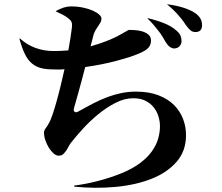

<svg xmlns="http://www.w3.org/2000/svg" viewBox="-20 -830 1040 899"><path d="M819 -754Q799 -779 763 -809L764 -810Q851 -798 895 -768Q912 -755 919 -742Q926 -729 926 -712Q926 -680 895 -680Q882 -680 873 -687Q864 -694 850 -713Q844 -722 837 -732Q830 -742 819 -754ZM295 -748Q284 -756 271 -762.5Q258 -769 241 -777V-778Q261 -789 278 -794.5Q295 -800 312 -800Q342 -800 368.5 -794.5Q395 -789 414 -780.5Q433 -772 444 -762Q455 -752 455 -744Q455 -734 451.5 -727Q448 -720 442 -711Q438 -706 435 -701Q432 -696 428 -690Q425 -684 421.5 -676.5Q418 -669 416 -659Q414 -651 411.5 -641.5Q409 -632 404 -613Q446 -625 475.5 -636.5Q505 -648 527 -659Q542 -667 552.5 -673Q563 -679 570 -683Q576 -686 579 -688Q582 -690 584 -690Q594 -690 611.5 -689Q629 -688 646 -683Q663 -678 675 -668Q687 -658 687 -640Q687 -620 674.5 -606Q662 -592 625 -577Q592 -563 527 -545.5Q462 -528 379 -516Q371 -485 363 -455Q355 -425 347.5 -398.5Q340 -372 334.5 -352Q329 -332 326 -322Q323 -311 329.5 -306.5Q336 -302 345 -307Q384 -329 418 -346.5Q452 -364 484.5 -376Q517 -388 549.5 -394.5Q582 -401 617 -401Q677 -401 721.5 -384Q766 -367 794.5 -338.5Q823 -310 837 -273.5Q851 -237 851 -197Q851 -123 807 -72.5Q763 -22 690 7Q617 36 522.5 45Q428 54 328 44L327 39Q382 32 438.5 17.5Q495 3 552 -20Q602 -41 636 -66.5Q670 -92 690.5 -120.5Q711 -149 720 -179Q729 -209 729 -239Q729 -261 722 -284.5Q715 -308 700 -327Q685 -346 661.5 -358Q638 -370 604 -370Q563 -370 521 -348.5Q479 -327 440.5 -295.5Q402 -264 369.5 -228.5Q337 -193 315 -165Q307 -155 300 -142Q293 -128 287 -121Q280 -111 273 -106Q266 -101 255 -101Q243 -101 231 -111.5Q219 -122 209 -138Q199 -154 192.5 -173Q186 -192 186 -210Q186 -216 190 -224Q193 -229 197.5 -234.5Q202 -240 207 -250Q216 -264 225.5 -292Q235 -320 245 -355.5Q255 -391 264.5 -430.5Q274 -470 282 -506Q264 -504 251.5 -504.5Q239 -505 228 -505Q197 -505 173 -511Q149 -517 130 -532.5Q111 -548 97 -576Q83 -604 71 -648L73 -650Q139 -591 232 -591Q262 -591 300 -594Q306 -628 310 -653Q314 -678 316 -696Q319 -719 314.5 -728Q310 -737 295 -748ZM723 -684Q712 -698 700 -712.5Q688 -727 671 -743L672 -745Q714 -735 749 -721Q784 -707 807 -686Q821 -674 825.5 -662Q830 -650 830 -637Q830 -623 820 -613Q810 -603 794 -603Q784 -604 775 -610.5Q766 -617 755 -634Q749 -645 741.5 -657.5Q734 -670 723 -684Z"/></svg>

Font: XinYuGongZhangJiaSongA
Style: Regular
Weight: 900
Designer: XinYuGong
Foundry: Adobe Systems Incorporated
Version: Version 1.00